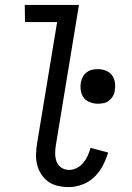

<svg xmlns="http://www.w3.org/2000/svg" viewBox="-20 -755 540 783"><path d="M261 8Q238 8 216 3Q194 -2 176.5 -14.5Q159 -27 147.5 -45.5Q136 -64 131 -85Q126 -106 127 -129Q128 -152 132 -175L213 -665H82L81 -735H302L208 -164Q205 -147 205 -129.5Q205 -112 210.5 -96.5Q216 -81 230 -71.5Q244 -62 262 -62Q278 -62 293.5 -70Q309 -78 320 -91.5Q331 -105 338 -120.5Q345 -136 349 -152L421 -133Q413 -106 399.5 -80Q386 -54 365 -33.5Q344 -13 316 -2.5Q288 8 261 8ZM379 -332Q363 -332 347 -338Q331 -344 321.5 -356.5Q312 -369 309.5 -386Q307 -403 310 -420Q312 -431 318 -442Q324 -453 334 -460.5Q344 -468 355.5 -470.5Q367 -473 379 -473Q396 -473 411.5 -467Q427 -461 436.5 -448.5Q446 -436 448.5 -419Q451 -402 448 -385Q447 -374 440.5 -363Q434 -352 424.5 -344.5Q415 -337 403 -334.5Q391 -332 379 -332Z"/></svg>

Font: Iosevka Curly Slab
Style: Italic
Weight: 400
Italic angle: -9°
Monospace: yes
Designer: Belleve Invis
Foundry: Belleve Invis
Version: Version 22.1.2; ttfautohint (v1.8.4)